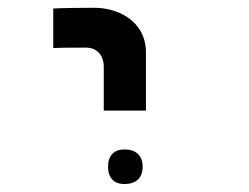

<svg xmlns="http://www.w3.org/2000/svg" viewBox="-20 -629 640 494"><path d="M221 -609Q202 -609 164.2 -608.5Q126.5 -608 117 -607V-505.5Q136 -506.5 201 -506.5Q222 -506.5 234.5 -493Q247 -479.5 247 -456.5V-344.5H355.5V-494Q355.5 -529 337.8 -555Q320 -581 289.2 -595Q258.5 -609 221 -609ZM258 -200Q258 -221 268.8 -232.8Q279.5 -244.5 300.5 -244.5Q322.5 -244.5 334.8 -233Q347 -221.5 347 -200Q347 -178.5 334.8 -167Q322.5 -155.5 300.5 -155.5Q279.5 -155.5 268.8 -167.2Q258 -179 258 -200Z"/></svg>

Font: JuliaMono ExtraBold
Style: Regular
Weight: 800
Monospace: yes
Designer: cormullion
Foundry: corm
Version: Version 0.055; ttfautohint (v1.8.4)